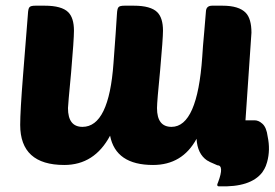

<svg xmlns="http://www.w3.org/2000/svg" viewBox="-20 -580 966 675"><path d="M671 -92Q621 0 518 0Q387 0 367 -103Q312 0 206 0Q51 0 51 -141Q51 -189 61 -315L78 -529Q79 -551 84 -555Q88 -560 105 -560H137Q197 -560 220 -537Q240 -517 240 -472Q240 -441 230 -325Q219 -209 219 -200Q219 -134 270 -134Q363 -134 379 -358Q388 -477 391 -529Q392 -551 397 -555Q401 -560 418 -560H450Q510 -560 533 -537Q553 -517 553 -472Q553 -445 543 -333Q532 -222 532 -200Q532 -134 583 -134Q674 -134 691 -380Q693 -415 698 -468L704 -540Q705 -560 726 -560H762Q820 -560 844 -535Q864 -514 864 -465Q864 -460 843 -157H873Q888 -158 902.5 -145Q917 -132 921 -100Q931 -53 919 -10Q918 -6 914.5 3.5Q911 13 902 26Q861 79 751 75Q739 76 747 60Q769 1 744 1Q743 0 726 -7Q718 -10 712 -14Q710 -15 708 -16Q674 -39 671 -92Z"/></svg>

Font: PoetsenOne
Style: Regular
Weight: 400
Designer: Rodrigo Fuenzalida, Pablo Impallari
Foundry: Pablo Impallari, Rodrigo Fuenzalida
Version: Version 1.000